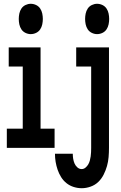

<svg xmlns="http://www.w3.org/2000/svg" viewBox="-20 -780 640 1013"><path d="M142 -600Q128 -600 114.5 -606.5Q101 -613 93 -625Q85 -637 82 -651.5Q79 -666 79 -680Q79 -694 82 -708.5Q85 -723 93 -735Q101 -747 114.5 -753.5Q128 -760 142 -760Q157 -760 170.5 -753.5Q184 -747 192 -735Q200 -723 203 -708.5Q206 -694 206 -680Q206 -666 203 -651.5Q200 -637 192 -625Q184 -613 170.5 -606.5Q157 -600 142 -600ZM16 0V-101H100V-429H26V-530H194V-101H268V0ZM492 -600Q478 -600 464.5 -606.5Q451 -613 443 -625Q435 -637 432 -651.5Q429 -666 429 -680Q429 -694 432 -708.5Q435 -723 443 -735Q451 -747 464.5 -753.5Q478 -760 492 -760Q507 -760 520.5 -753.5Q534 -747 542 -735Q550 -723 553 -708.5Q556 -694 556 -680Q556 -666 553 -651.5Q550 -637 542 -625Q534 -613 520.5 -606.5Q507 -600 492 -600ZM411 213Q390 213 369 206.5Q348 200 331 186.5Q314 173 302.5 154.5Q291 136 284 115.5Q277 95 273.5 74Q270 53 270 31H364Q364 44 366 57Q368 70 373 82Q378 94 388 103Q398 112 411 112Q422 112 431 104.5Q440 97 445.5 87.5Q451 78 454 67Q457 56 458.5 45Q460 34 460.5 22.5Q461 11 461 0V-429H382V-530H555V0Q555 24 553 48.5Q551 73 544.5 96Q538 119 527 141Q516 163 499 179.5Q482 196 458.5 204.5Q435 213 411 213Z"/></svg>

Font: Iosevka Curly Slab Extended
Style: Bold
Weight: 700
Width: 7
Monospace: yes
Designer: Belleve Invis
Foundry: Belleve Invis
Version: Version 11.1.0; ttfautohint (v1.8.3)